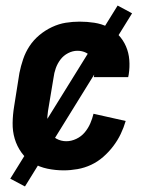

<svg xmlns="http://www.w3.org/2000/svg" viewBox="-20 -606 540 692"><path d="M210 8Q180 8 151 2Q122 -4 98 -18.5Q74 -33 57.5 -56Q41 -79 33 -106Q25 -133 25.5 -163Q26 -193 31 -223L50 -343Q55 -368 63.5 -393Q72 -418 86.5 -440Q101 -462 122 -479.5Q143 -497 167.5 -508.5Q192 -520 217 -524Q242 -528 267 -528Q294 -528 320 -524Q346 -520 368 -509Q390 -498 407 -480Q424 -462 434 -439Q444 -416 446 -390Q448 -364 444 -338L442 -328H318L319 -333Q321 -349 320 -365.5Q319 -382 311.5 -395.5Q304 -409 290 -416Q276 -423 259 -423Q242 -423 225.5 -414.5Q209 -406 198 -391.5Q187 -377 181 -360Q175 -343 173 -326L153 -206Q150 -187 150.5 -167.5Q151 -148 159 -131.5Q167 -115 183.5 -106Q200 -97 219 -97Q237 -97 255 -105.5Q273 -114 285.5 -129Q298 -144 305.5 -161.5Q313 -179 317 -196L433 -170Q426 -146 415 -123Q404 -100 388 -79Q372 -58 352 -40.5Q332 -23 308.5 -12Q285 -1 259.5 3.5Q234 8 210 8ZM70 66 17 38 404 -586 456 -558Z"/></svg>

Font: Iosevka Term Curly Extrabold
Style: Italic
Weight: 800
Italic angle: -9°
Designer: Belleve Invis
Foundry: Belleve Invis
Version: Version 32.3.0